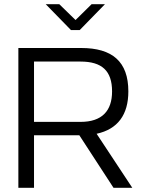

<svg xmlns="http://www.w3.org/2000/svg" viewBox="-20 -900 689 920"><path d="M369 -670H68V0H143V-252H360L524 0H614L443 -259C544 -281 595 -350 595 -462C595 -605 518 -670 369 -670ZM143 -316V-605H366C468 -605 517 -561 517 -462C517 -369 469 -316 366 -316ZM199 -880 320 -756H362L483 -880H419L342 -804L264 -880Z"/></svg>

Font: LT Wave Alt Light
Style: Regular
Weight: 300
Designer: Daniel Lyons
Version: Version 2.5 (Glyphs App)